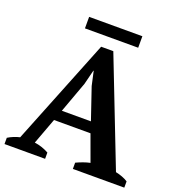

<svg xmlns="http://www.w3.org/2000/svg" viewBox="-149 -974 1027 1098"><g transform="rotate(20 364.5 -424.5)"><path d="M0 0ZM247 0H0V-38Q16 -48 34.5 -55.5Q53 -63 71 -67L329 -712H403L654 -67Q674 -63 694 -55.5Q714 -48 729 -38V0H416V-38Q435 -47 457 -55Q479 -63 499 -67L441 -226H219L160 -67Q206 -61 247 -38ZM243 -291H420L355 -482L336 -568H334L312 -480ZM206 -779V-849H530V-779Z"/></g></svg>

Font: PT Serif
Style: Bold
Weight: 700
Designer: A.Korolkova, O.Umpeleva, V.Yefimov
Foundry: ParaType Ltd
Version: Version 1.000W OFL; ttfautohint (v1.6)